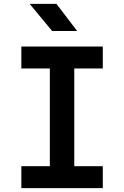

<svg xmlns="http://www.w3.org/2000/svg" viewBox="-20 -970 640 990"><path d="M90 0V-113H237V-617H90V-730H510V-617H363V-113H510V0ZM249 -810 133 -950H271L378 -810Z"/></svg>

Font: Tiny
Style: Bold
Weight: 700
Monospace: yes
Designer: Philipp Nurullin, Konstantin Bulenkov
Foundry: JetBrains
Version: Version 2.251; ttfautohint (v1.8.4.7-5d5b)